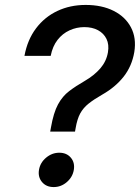

<svg xmlns="http://www.w3.org/2000/svg" viewBox="-20 -758 572 786"><path d="M185.5 -219.2 188.5 -235.8Q199.2 -296.9 217.5 -330.6Q235.8 -364.3 263.2 -385Q290.5 -405.8 327.1 -426.8Q365.7 -449.2 390.6 -478Q415.5 -506.8 421.9 -543.9Q427.2 -575.7 416 -598.6Q404.8 -621.6 381.3 -634.3Q357.9 -647 325.2 -647Q293.5 -647 264.6 -633.8Q235.8 -620.6 215.6 -594.7Q195.3 -568.8 187.5 -529.3H80.1Q92.3 -595.2 127.4 -641.8Q162.6 -688.5 214.8 -713.1Q267.1 -737.8 330.6 -737.8Q397 -737.8 445.1 -713.6Q493.2 -689.5 516.1 -646Q539.1 -602.5 529.8 -544.9Q520 -487.3 486.3 -444.3Q452.6 -401.4 398.4 -370.6Q364.3 -351.1 342.5 -333.7Q320.8 -316.4 308.3 -293.5Q295.9 -270.5 289.6 -233.4L287.1 -219.2ZM199.7 7.8Q169.4 7.8 152.1 -12.7Q134.8 -33.2 139.6 -62.5Q144.5 -92.3 168.7 -112.5Q192.9 -132.8 222.7 -132.8Q252.9 -132.8 270 -112.5Q287.1 -92.3 282.2 -62.5Q277.3 -33.2 253.7 -12.7Q230 7.8 199.7 7.8Z"/></svg>

Font: Inter 20pt Medium
Style: Italic
Weight: 500
Italic angle: -9.3988°
Version: Version 4.001;git-66647c0bb